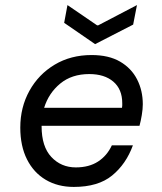

<svg xmlns="http://www.w3.org/2000/svg" viewBox="-20 -725 640 757"><path d="M271 12Q208 12 160.5 -16Q113 -44 86.5 -96.5Q60 -149 60 -222Q60 -302 96 -367Q132 -432 195.5 -470Q259 -508 341 -508Q409 -508 453.5 -482Q498 -456 520.5 -412Q543 -368 543 -314Q543 -295 539 -271Q535 -247 530 -229H144V-227Q144 -147 182.5 -106Q221 -65 279 -65Q331 -65 366.5 -88Q402 -111 421 -152H504Q477 -78 422 -33Q367 12 271 12ZM332 -433Q263 -433 217.5 -395.5Q172 -358 154 -300H461Q462 -304 462 -309Q462 -314 462 -318Q462 -373 427 -403Q392 -433 332 -433ZM355 -551 233 -635 246 -705 363 -625H367L520 -705L505 -628Z"/></svg>

Font: DM Mono
Style: Italic
Weight: 400
Italic angle: -10°
Designer: Colophon Foundry
Foundry: Colophon Foundry
Version: Version 1.000; ttfautohint (v1.8.2.53-6de2)